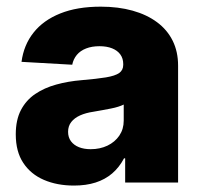

<svg xmlns="http://www.w3.org/2000/svg" viewBox="-20 -559 617 588"><path d="M206.5 9.3Q154.8 9.3 114.5 -8.1Q74.2 -25.4 51.3 -60.1Q28.3 -94.7 28.3 -147.5Q28.3 -191.9 44.2 -222.2Q60.1 -252.4 87.9 -271.2Q115.7 -290 152.1 -300Q188.5 -310.1 230 -313.5Q276.4 -317.4 304.4 -322Q332.5 -326.7 345 -335.4Q357.4 -344.2 357.4 -360.4V-362.8Q357.4 -379.9 348.6 -392.1Q339.8 -404.3 323.5 -410.9Q307.1 -417.5 284.7 -417.5Q261.2 -417.5 243.7 -410.6Q226.1 -403.8 215.3 -390.9Q204.6 -377.9 201.2 -360.8L45.9 -369.6Q52.7 -421.4 82.8 -459.2Q112.8 -497.1 164.6 -517.8Q216.3 -538.6 288.6 -538.6Q342.3 -538.6 386 -526.4Q429.7 -514.2 460.9 -491Q492.2 -467.8 508.8 -434.3Q525.4 -400.9 525.4 -357.9V0H363.3V-74.2H359.9Q345.2 -46.4 323.5 -27.8Q301.8 -9.3 272.7 0Q243.7 9.3 206.5 9.3ZM257.8 -102.1Q286.1 -102.1 309.1 -113Q332 -124 345.5 -143.8Q358.9 -163.6 358.9 -189.5V-238.8Q352.1 -235.4 342 -232.2Q332 -229 319.6 -226.6Q307.1 -224.1 293.7 -221.7Q280.3 -219.2 266.1 -216.8Q242.7 -213.4 225.3 -205.6Q208 -197.8 198.2 -185.3Q188.5 -172.9 188.5 -155.3Q188.5 -138.2 197.5 -126.2Q206.5 -114.3 221.9 -108.2Q237.3 -102.1 257.8 -102.1Z"/></svg>

Font: Inter 24pt ExtraBold
Style: Regular
Weight: 800
Designer: Rasmus Andersson
Foundry: rsms
Version: Version 4.001;git-66647c0bb